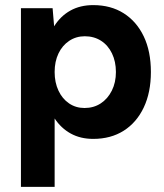

<svg xmlns="http://www.w3.org/2000/svg" viewBox="-20 -532 641 752"><path d="M62 200V-500H186L192 -429Q217 -469 255.5 -490.5Q294 -512 345 -512Q414 -512 464.5 -480Q515 -448 543 -389.5Q571 -331 571 -250Q571 -170 543 -111Q515 -52 464.5 -20Q414 12 345 12Q295 12 257 -9Q219 -30 194 -68V200ZM311 -109Q347 -109 374.5 -127Q402 -145 418 -177Q434 -209 434 -250Q434 -291 418.5 -323Q403 -355 375.5 -372.5Q348 -390 312 -390Q278 -390 251 -372Q224 -354 209 -322.5Q194 -291 194 -250Q194 -209 209 -177Q224 -145 250.5 -127Q277 -109 311 -109Z"/></svg>

Font: Figtree Light
Style: Bold
Weight: 700
Version: Version 2.002